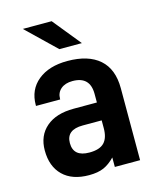

<svg xmlns="http://www.w3.org/2000/svg" viewBox="-110 -798 721 881"><g transform="rotate(-15 250.5 -357.5)"><path d="M447 -342V0H327V-45Q301 -18 273.5 -6Q246 6 204 6Q124 6 80 -37Q36 -80 36 -156Q36 -226 83 -266.5Q130 -307 214 -307H324V-348Q324 -431 241 -431Q206 -431 185.5 -413.5Q165 -396 165 -367V-364H50V-368Q50 -441 102 -483.5Q154 -526 242 -526Q341 -526 394 -479.5Q447 -433 447 -342ZM324 -185V-222H234Q156 -222 156 -159Q156 -94 232 -94Q281 -94 302.5 -116.5Q324 -139 324 -185ZM83 -721H220L328 -588H221Z"/></g></svg>

Font: D-DIN
Style: DIN-Bold
Weight: 700
Designer: Charles Nix
Foundry: Datto Inc.
Version: Version 1.00